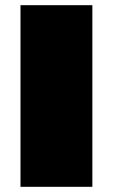

<svg xmlns="http://www.w3.org/2000/svg" viewBox="-20 -720 435 740"><path d="M59 0V-700H336V0Z"/></svg>

Font: Georama Extended Black
Style: Regular
Weight: 900
Width: 7
Designer: Jean-Baptiste Levee
Foundry: Production Type
Version: Version 1.000